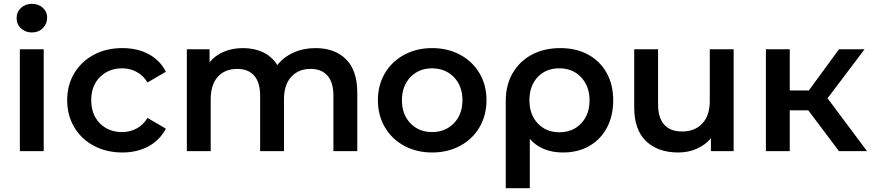

<svg xmlns="http://www.w3.org/2000/svg" viewBox="-20 -792 4567 1006"><path d="M84 -534H209V0H84ZM67 -697Q67 -729 90 -750.5Q113 -772 147 -772Q181 -772 204 -751.5Q227 -731 227 -700Q227 -667 204.5 -644.5Q182 -622 147 -622Q113 -622 90 -643.5Q67 -665 67 -697Z M332 -267Q332 -346 369 -408Q406 -470 471.5 -505Q537 -540 621 -540Q700 -540 759.5 -508Q819 -476 849 -416L753 -360Q730 -397 695.5 -415.5Q661 -434 620 -434Q550 -434 504 -388.5Q458 -343 458 -267Q458 -191 503.5 -145.5Q549 -100 620 -100Q661 -100 695.5 -118.5Q730 -137 753 -174L849 -118Q818 -58 758.5 -25.5Q699 7 621 7Q538 7 472 -28Q406 -63 369 -125.5Q332 -188 332 -267Z M1852 -306V0H1727V-290Q1727 -360 1696 -395.5Q1665 -431 1607 -431Q1544 -431 1506 -389.5Q1468 -348 1468 -271V0H1343V-290Q1343 -360 1312 -395.5Q1281 -431 1223 -431Q1159 -431 1121.5 -390Q1084 -349 1084 -271V0H959V-534H1078V-466Q1108 -502 1153 -521Q1198 -540 1253 -540Q1313 -540 1359.5 -517.5Q1406 -495 1433 -451Q1466 -493 1518 -516.5Q1570 -540 1633 -540Q1734 -540 1793 -481.5Q1852 -423 1852 -306Z M1960 -267Q1960 -346 1996.5 -408Q2033 -470 2098 -505Q2163 -540 2244 -540Q2326 -540 2391 -505Q2456 -470 2492.5 -408Q2529 -346 2529 -267Q2529 -188 2492.5 -125.5Q2456 -63 2391 -28Q2326 7 2244 7Q2163 7 2098 -28Q2033 -63 1996.5 -125.5Q1960 -188 1960 -267ZM2403 -267Q2403 -342 2358 -388Q2313 -434 2244 -434Q2175 -434 2130.5 -388Q2086 -342 2086 -267Q2086 -192 2130.5 -146Q2175 -100 2244 -100Q2313 -100 2358 -146Q2403 -192 2403 -267Z M3193 -266Q3193 -185 3160 -123Q3127 -61 3067.5 -27Q3008 7 2930 7Q2819 7 2756 -64V194H2630V-265Q2630 -346 2666 -408.5Q2702 -471 2766.5 -505.5Q2831 -540 2916 -540Q2999 -540 3061.5 -506Q3124 -472 3158.5 -410Q3193 -348 3193 -266ZM3069 -266Q3069 -340 3025 -387Q2981 -434 2911 -434Q2840 -434 2797 -388Q2754 -342 2754 -267Q2754 -192 2797.5 -145.5Q2841 -99 2911 -99Q2981 -99 3025 -145.5Q3069 -192 3069 -266Z M3824 -534V0H3705V-68Q3675 -32 3630.5 -12.5Q3586 7 3534 7Q3427 7 3365 -52.5Q3303 -112 3303 -229V-534H3428V-246Q3428 -174 3460.5 -138.5Q3493 -103 3554 -103Q3620 -103 3659.5 -144.5Q3699 -186 3699 -264V-534Z M4215 -214H4118V0H3993V-534H4118V-318H4218L4376 -534H4510L4316 -277L4523 0H4376Z"/></svg>

Font: Montserrat Alternates SemiBold
Style: Regular
Weight: 600
Designer: Julieta Ulanovsky
Foundry: Julieta Ulanovsky
Version: Version 7.200